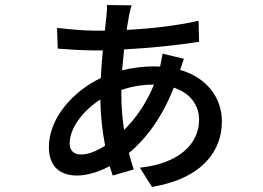

<svg xmlns="http://www.w3.org/2000/svg" viewBox="-20 -689 1040 758"><path d="M706 -457 622 -477 612 -426 589 -427C549 -427 504 -422 462 -411L470 -494C572 -499 685 -511 766 -524L764 -607C675 -587 578 -576 480 -571L489 -625C492 -641 495 -655 500 -668L402 -669C403 -658 402 -638 400 -624L394 -568H349C313 -568 234 -575 205 -579L208 -497C243 -494 310 -490 349 -490H386C383 -456 380 -419 378 -381C267 -328 173 -222 173 -108C173 -27 222 4 284 4C323 4 370 -10 413 -33L425 4L508 -20C501 -40 495 -62 489 -85C560 -144 622 -230 666 -343C731 -322 766 -274 766 -216C766 -121 686 -43 532 -27L580 49C782 15 856 -96 856 -209C856 -304 796 -383 691 -413ZM588 -355C557 -279 515 -221 470 -176C463 -219 459 -267 459 -321V-334C494 -346 537 -355 586 -355ZM395 -114C360 -91 326 -79 300 -79C272 -79 255 -94 255 -123C255 -185 310 -254 376 -296C377 -234 384 -170 395 -114Z"/></svg>

Font: ChiuKong Gothic CL Medium
Style: Regular
Weight: 500
Designer: Ryoko NISHIZUKA 西塚涼子 (kana, bopomofo & ideographs); Paul D. Hunt (Latin, Greek & Cyrillic); Sandoll Communications 산돌커뮤니
Foundry: Adobe
Version: Version 1.300